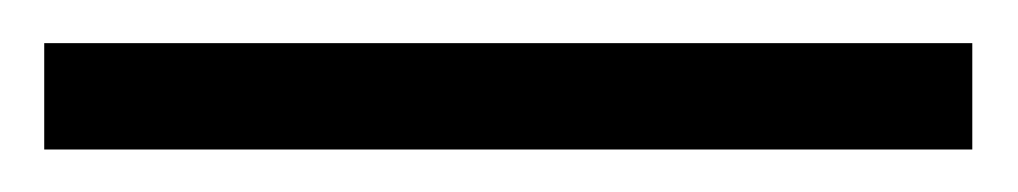

<svg xmlns="http://www.w3.org/2000/svg" viewBox="-20 -20 472 89"><path d="M430.7 49.3H0.5V0H430.7Z"/></svg>

Font: Shabnam Thin FD
Style: Thin-FD
Weight: 100
Foundry: DejaVu fonts team - Redesigned by Saber Rastikerdar - Based on Vazir font
Version: Version 5.0.0